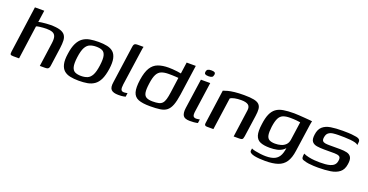

<svg xmlns="http://www.w3.org/2000/svg" viewBox="-30 -1108 3486 1817"><g transform="rotate(20 1712.5 -200.0)"><path d="M65 0Q41 0 36 -7Q31 -14 34 -36L99 -505H193L176 -386Q189 -390 209 -392.5Q229 -395 251.5 -397Q274 -399 293 -399Q356 -399 391.5 -388Q427 -377 442.5 -355.5Q458 -334 459.5 -302Q461 -270 455 -226L430 -46Q428 -26 422.5 -16Q417 -6 408 -3Q399 0 380 0H332L366 -244Q372 -289 363 -312Q354 -335 331 -343.5Q308 -352 271 -352Q257 -352 237.5 -350.5Q218 -349 199.5 -346.5Q181 -344 170 -339L123 0Z M724 6Q676 6 638 -2Q600 -10 575.5 -31.5Q551 -53 541.5 -93.5Q532 -134 542 -199Q551 -266 571.5 -307Q592 -348 622 -369Q652 -390 691.5 -397Q731 -404 779 -404Q827 -404 865 -396Q903 -388 927 -366.5Q951 -345 960 -304.5Q969 -264 960 -199Q950 -131 930.5 -90.5Q911 -50 881 -29Q851 -8 812 -1Q773 6 724 6ZM730 -44Q766 -44 793 -55Q820 -66 838 -99Q856 -132 865 -199Q874 -266 865.5 -299Q857 -332 833.5 -343Q810 -354 773 -354Q737 -354 709.5 -343Q682 -332 664 -299Q646 -266 637 -199Q628 -132 637 -99Q646 -66 670 -55Q694 -44 730 -44Z M1124 4Q1071 4 1050.5 -17.5Q1030 -39 1039 -94L1091 -465Q1093 -481 1097 -489.5Q1101 -498 1109.5 -501.5Q1118 -505 1134 -505H1193Q1192 -503 1189 -489Q1186 -475 1184 -456L1134 -106Q1129 -69 1135.5 -53Q1142 -37 1166 -37Q1174 -37 1185.5 -39Q1197 -41 1200 -42L1195 -4Q1189 -3 1173.5 0.5Q1158 4 1124 4Z M1440 2Q1365 2 1323.5 -14.5Q1282 -31 1269 -75Q1256 -119 1268 -201Q1280 -282 1307 -325.5Q1334 -369 1378.5 -385.5Q1423 -402 1484 -402Q1502 -402 1525 -400.5Q1548 -399 1571 -396Q1594 -393 1611 -389.5Q1628 -386 1634 -382L1608 -370L1627 -505H1719L1676 -201Q1666 -132 1650.5 -91.5Q1635 -51 1609.5 -30.5Q1584 -10 1542.5 -4Q1501 2 1440 2ZM1449 -49Q1486 -49 1509.5 -54.5Q1533 -60 1546.5 -75Q1560 -90 1568 -117.5Q1576 -145 1582 -189L1603 -342Q1594 -343 1576.5 -344Q1559 -345 1540.5 -345.5Q1522 -346 1506 -346Q1461 -346 1432 -334.5Q1403 -323 1386.5 -291Q1370 -259 1362 -199Q1353 -137 1358.5 -105Q1364 -73 1386.5 -61Q1409 -49 1449 -49Z M1843 4Q1790 4 1774.5 -21.5Q1759 -47 1766 -98L1809 -399H1903L1861 -103Q1855 -65 1862.5 -51Q1870 -37 1893 -37Q1902 -37 1913.5 -39Q1925 -41 1928 -42L1923 -4Q1919 -3 1909.5 -1Q1900 1 1884 2.5Q1868 4 1843 4ZM1865 -454Q1842 -454 1831.5 -460.5Q1821 -467 1824 -485Q1827 -503 1838.5 -509.5Q1850 -516 1873 -516Q1896 -516 1906 -509.5Q1916 -503 1913 -485Q1910 -467 1899 -460.5Q1888 -454 1865 -454Z M2015 0Q1986 0 1991 -28L2039 -372Q2057 -379 2083.5 -386Q2110 -393 2149.5 -397.5Q2189 -402 2244 -402Q2306 -402 2343 -394.5Q2380 -387 2397 -369.5Q2414 -352 2416.5 -324Q2419 -296 2413 -255L2382 -38Q2380 -24 2376.5 -15Q2373 -6 2364 -3Q2355 0 2338 0H2284L2322 -275Q2328 -314 2306.5 -331Q2285 -348 2235 -348Q2198 -348 2169 -342Q2140 -336 2126 -325L2080 0Z M2643 116Q2615 116 2586 114Q2557 112 2533 107Q2509 102 2495 92.5Q2481 83 2483 68Q2484 64 2485 57Q2486 50 2486 47Q2498 54 2523.5 59.5Q2549 65 2579 68.5Q2609 72 2632 72Q2690 72 2723.5 55Q2757 38 2773.5 0.5Q2790 -37 2794 -99H2810Q2795 -66 2770.5 -48Q2746 -30 2713 -23Q2680 -16 2640 -16Q2581 -16 2545 -31Q2509 -46 2496.5 -86Q2484 -126 2495 -201Q2503 -265 2520.5 -304.5Q2538 -344 2567 -365.5Q2596 -387 2640 -394.5Q2684 -402 2747 -402Q2768 -402 2796.5 -400Q2825 -398 2853.5 -396Q2882 -394 2903 -392Q2924 -390 2932 -389Q2931 -386 2928.5 -373Q2926 -360 2923.5 -343.5Q2921 -327 2919 -311L2885 -74Q2875 -1 2847 40.5Q2819 82 2769.5 99Q2720 116 2643 116ZM2674 -70Q2706 -70 2733.5 -78Q2761 -86 2780 -105Q2799 -124 2804 -157L2830 -341Q2821 -343 2792.5 -346Q2764 -349 2726 -349Q2683 -349 2656 -338Q2629 -327 2614 -297Q2599 -267 2591 -210Q2584 -155 2589.5 -124.5Q2595 -94 2616 -82Q2637 -70 2674 -70Z M3135 4Q3116 4 3090 3Q3064 2 3038.5 -1.5Q3013 -5 2993 -12Q2980 -15 2973 -20Q2966 -25 2964.5 -37.5Q2963 -50 2967 -76Q2990 -65 3020.5 -58.5Q3051 -52 3081 -50Q3111 -48 3133 -48Q3160 -48 3187 -50Q3214 -52 3237.5 -59Q3261 -66 3276 -81Q3291 -96 3295 -122Q3301 -157 3284 -167Q3267 -177 3235 -177H3130Q3091 -177 3058 -182Q3025 -187 3008 -208Q2991 -229 2998 -279Q3005 -334 3036 -361Q3067 -388 3117.5 -396Q3168 -404 3236 -404Q3260 -404 3293.5 -403Q3327 -402 3355 -397Q3378 -395 3392 -389.5Q3406 -384 3411.5 -374.5Q3417 -365 3414 -346L3411 -323Q3404 -334 3383 -339.5Q3362 -345 3333 -348Q3304 -351 3272.5 -351.5Q3241 -352 3214 -352Q3184 -352 3157.5 -348.5Q3131 -345 3113 -331Q3095 -317 3090 -285Q3086 -260 3094.5 -249Q3103 -238 3121 -235Q3139 -232 3162 -232H3272Q3311 -232 3340.5 -225Q3370 -218 3384 -195Q3398 -172 3390 -123Q3382 -67 3347.5 -40Q3313 -13 3258.5 -4.5Q3204 4 3135 4Z"/></g></svg>

Font: Genos Medium
Style: Italic
Weight: 500
Italic angle: -8°
Designer: Robert E. Leuschke
Foundry: Robert E. Leuschke
Version: Version 1.010